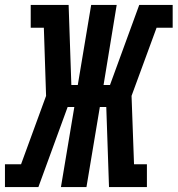

<svg xmlns="http://www.w3.org/2000/svg" viewBox="-54 -755 717 775"><path d="M-34 0V-92H31L132 -368L123 -643H70V-735H223L234 -412H260L314 -735H417L364 -412H390L508 -735H643V-643H578L477 -368L487 -92H539V0H386L375 -323H349L295 0H192L246 -323H219L101 0Z"/></svg>

Font: Iosevka Slab SmBdExObl
Style: Regular
Weight: 600
Width: 7
Italic angle: -9°
Monospace: yes
Designer: Belleve Invis
Foundry: Belleve Invis
Version: Version 11.1.0; ttfautohint (v1.8.3)